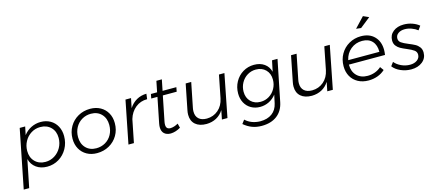

<svg xmlns="http://www.w3.org/2000/svg" viewBox="-61 -1415 5188 2274"><g transform="rotate(-15 2533.5 -278.0)"><path d="M638 -295Q638 -212 600 -143.5Q562 -75 497 -35.5Q432 4 353 4Q274 4 219.5 -35.5Q165 -75 147 -144L79 194H12L155 -524H222L201 -423Q239 -473 294 -500.5Q349 -528 412 -528Q478 -528 529.5 -498.5Q581 -469 609.5 -416Q638 -363 638 -295ZM170 -237Q170 -156 219 -106Q268 -56 347 -56Q408 -56 459 -87.5Q510 -119 540 -173Q570 -227 570 -291Q570 -372 520.5 -421.5Q471 -471 391 -471Q330 -471 279.5 -439.5Q229 -408 199.5 -354.5Q170 -301 170 -237Z M1258 -288Q1258 -205 1219.5 -139Q1181 -73 1114 -35.5Q1047 2 965 2Q894 2 840 -28.5Q786 -59 756 -113Q726 -167 726 -237Q726 -320 764.5 -386Q803 -452 869.5 -489.5Q936 -527 1018 -527Q1089 -527 1143.5 -496.5Q1198 -466 1228 -412Q1258 -358 1258 -288ZM794 -240Q794 -158 842.5 -107Q891 -56 971 -56Q1032 -56 1082 -85Q1132 -114 1160.5 -166Q1189 -218 1189 -284Q1189 -366 1140.5 -417Q1092 -468 1012 -468Q951 -468 901 -438.5Q851 -409 822.5 -357Q794 -305 794 -240Z M1709 -527 1701 -462Q1619 -463 1557.5 -413.5Q1496 -364 1471 -280L1415 0H1348L1452 -524H1520L1496 -407Q1534 -465 1588 -495.5Q1642 -526 1709 -527Z M1831 -153Q1827 -134 1827 -116Q1827 -86 1840.5 -72.5Q1854 -59 1882 -59Q1927 -61 1975 -89L1989 -35Q1929 1 1868 3Q1817 3 1788 -24Q1759 -51 1759 -103Q1759 -121 1764 -148L1826 -457H1750L1760 -510H1836L1863 -644H1930L1903 -510H2072L2062 -457H1892Z M2122 -157Q2122 -184 2128 -212L2190 -524H2258L2197 -219Q2193 -199 2193 -177Q2193 -120 2227.5 -88.5Q2262 -57 2326 -57Q2407 -58 2466 -108.5Q2525 -159 2543 -246L2598 -524H2665L2562 0H2494L2516 -110Q2481 -55 2427.5 -26Q2374 3 2306 4Q2219 4 2170.5 -38.5Q2122 -81 2122 -157Z M2714 114 2748 69Q2818 135 2928 138Q3017 138 3073.5 96.5Q3130 55 3147 -23L3169 -125Q3133 -78 3081.5 -52.5Q3030 -27 2972 -27Q2910 -27 2861.5 -55Q2813 -83 2786 -133Q2759 -183 2759 -247Q2759 -325 2794.5 -389.5Q2830 -454 2891.5 -491Q2953 -528 3027 -528Q3102 -528 3153 -492Q3204 -456 3221 -391L3249 -524H3316L3214 -19Q3193 84 3120 139.5Q3047 195 2932 195Q2868 195 2815 175Q2762 155 2714 114ZM3200 -301Q3200 -376 3154 -422Q3108 -468 3034 -468Q2977 -468 2929.5 -439Q2882 -410 2854.5 -360Q2827 -310 2827 -251Q2827 -176 2873 -130Q2919 -84 2993 -84Q3050 -84 3097.5 -113Q3145 -142 3172.5 -192Q3200 -242 3200 -301Z M3414 -157Q3414 -184 3420 -212L3482 -524H3550L3489 -219Q3485 -199 3485 -177Q3485 -120 3519.5 -88.5Q3554 -57 3618 -57Q3699 -58 3758 -108.5Q3817 -159 3835 -246L3890 -524H3957L3854 0H3786L3808 -110Q3773 -55 3719.5 -26Q3666 3 3598 4Q3511 4 3462.5 -38.5Q3414 -81 3414 -157Z M4115 -239V-236Q4115 -153 4164.5 -103Q4214 -53 4297 -53Q4345 -53 4388 -69Q4431 -85 4464 -115L4496 -71Q4457 -35 4405 -16Q4353 3 4294 3Q4221 3 4165.5 -27Q4110 -57 4079.5 -111Q4049 -165 4049 -236Q4049 -318 4087 -384.5Q4125 -451 4191.5 -489Q4258 -527 4338 -527Q4442 -527 4502.5 -465Q4563 -403 4563 -299Q4563 -274 4558 -239ZM4121 -292H4503Q4504 -375 4460.5 -422.5Q4417 -470 4338 -470Q4257 -470 4197.5 -421Q4138 -372 4121 -292ZM4424 -751 4493 -720 4367 -620 4307 -627Z M4594 -90 4628 -135Q4659 -97 4710 -73.5Q4761 -50 4816 -50Q4869 -50 4903.5 -75.5Q4938 -101 4938 -142Q4938 -176 4910 -196.5Q4882 -217 4826 -240Q4780 -259 4751.5 -275Q4723 -291 4703 -317Q4683 -343 4683 -382Q4683 -449 4733.5 -489.5Q4784 -530 4863 -530Q4918 -530 4967.5 -512.5Q5017 -495 5051 -466L5017 -418Q4985 -443 4943.5 -458Q4902 -473 4861 -473Q4812 -473 4780.5 -450Q4749 -427 4749 -389Q4749 -356 4776 -336.5Q4803 -317 4860 -294Q4907 -275 4936.5 -259Q4966 -243 4986.5 -216Q5007 -189 5007 -149Q5007 -79 4953 -36Q4899 7 4816 7Q4749 7 4688 -19.5Q4627 -46 4594 -90Z"/></g></svg>

Font: Gontserrat Light
Style: Italic
Weight: 300
Italic angle: -11.3°
Designer: Julieta Ulanovsky
Foundry: Julieta Ulanovsky
Version: Version 6.001